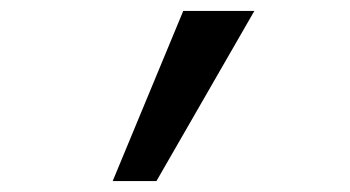

<svg xmlns="http://www.w3.org/2000/svg" viewBox="-20 -741 640 351"><path d="M186 -410 315 -721H445L266 -410Z"/></svg>

Font: JetBrains Mono NL
Style: Italic
Weight: 400
Italic angle: -9°
Monospace: yes
Designer: Philipp Nurullin, Konstantin Bulenkov
Foundry: JetBrains
Version: Version 2.305; ttfautohint (v1.8.4.7-5d5b)